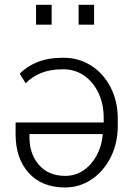

<svg xmlns="http://www.w3.org/2000/svg" viewBox="-20 -782 562 811"><path d="M254.9 9.8Q157.2 9.8 101.6 -51.3Q45.9 -112.3 45.9 -215.3V-264.6H418V-286.1Q417.5 -343.8 395.8 -389.6Q374 -435.5 335.7 -462.4Q297.4 -489.3 247.1 -489.3Q192.4 -489.3 154.1 -473.9Q115.7 -458.5 88.4 -430.2L63.5 -470.7Q92.8 -501.5 138.4 -519.8Q184.1 -538.1 247.1 -538.1Q313.5 -538.1 365.5 -504.6Q417.5 -471.2 447.5 -412.6Q477.5 -354 477.5 -279.3V-252.4Q477.5 -176.8 447.5 -117.4Q417.5 -58.1 366.9 -24.2Q316.4 9.8 254.9 9.8ZM254.9 -39.1Q297.9 -39.1 331.8 -61.8Q365.7 -84.5 387.5 -123.8Q409.2 -163.1 414.1 -212.9L412.6 -215.8H104.5V-201.2Q104.5 -131.3 144.8 -85.2Q185.1 -39.1 254.9 -39.1ZM312 -677.7V-761.7H377.4V-677.7ZM132.3 -677.7V-761.7H198.2V-677.7Z"/></svg>

Font: Roboto Slab Light
Style: Regular
Weight: 300
Designer: Google
Version: Version 2.000; ttfautohint (v1.8.1.43-b0c9)